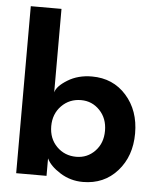

<svg xmlns="http://www.w3.org/2000/svg" viewBox="-51 -732 647 788"><g transform="rotate(5 272.5 -338.0)"><path d="M44 0V-688H170.5V-344Q177 -370 219.8 -396.2Q262.5 -422.5 319.5 -422.5Q406.5 -422.5 461.2 -361Q516 -299.5 516 -205Q516 -111 461.2 -49.5Q406.5 12 319.5 12Q268 12 225.5 -14.8Q183 -41.5 169 -72V0ZM283.5 -322Q235.5 -322 203 -288.8Q170.5 -255.5 170.5 -205Q170.5 -154 203 -121.2Q235.5 -88.5 283.5 -88.5Q329 -88.5 360.5 -121.2Q392 -154 392 -205Q392 -256 360.5 -289Q329 -322 283.5 -322Z"/></g></svg>

Font: League Spartan SemiBold
Style: Regular
Weight: 600
Foundry: The League of Moveable Type
Version: Version 2.002